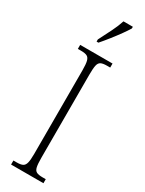

<svg xmlns="http://www.w3.org/2000/svg" viewBox="-243 -961 747 992"><g transform="rotate(30 131.0 -465.5)"><path d="M34 0V-24H54Q77 -24 89 -30Q101 -36 105.5 -54Q110 -72 110 -108V-605Q110 -642 105.5 -660Q101 -678 89 -684Q77 -690 54 -690H34V-714H227V-690H208Q184 -690 172 -684Q160 -678 156 -660Q152 -642 152 -605V-109Q152 -72 156 -54Q160 -36 172 -30Q184 -24 208 -24H227V0ZM99 -784Q121 -827 138.5 -862Q156 -897 167 -931H223V-921Q213 -904 194 -877.5Q175 -851 152.5 -822.5Q130 -794 110 -771H99Z"/></g></svg>

Font: Noto Serif Tamil ExtraCondensed ExtraLight
Style: Italic
Weight: 200
Width: 2
Italic angle: -12°
Designer: Indian Type Foundry, Tom Grace, and the Monotype Design Team
Foundry: Monotype Imaging Inc.
Version: Version 2.003; ttfautohint (v1.8.4.7-5d5b)